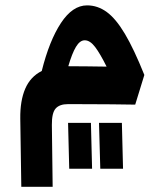

<svg xmlns="http://www.w3.org/2000/svg" viewBox="-20 -391 626 730"><path d="M61 319.3 57.1 60.1Q56.2 -7.8 75.9 -53.7Q95.7 -99.6 138.7 -121.1Q167.5 -236.3 211.7 -303.5Q255.9 -370.6 311 -370.6Q351.1 -370.6 385.7 -345.5Q420.4 -320.3 454.8 -262.5Q489.3 -204.6 528.8 -106L494.1 6.8Q454.6 5.9 405.5 5.6Q356.4 5.4 311.5 5.1Q266.6 4.9 238.3 4.9Q206.5 4.9 191.7 21.5Q176.8 38.1 177.2 84L180.2 319.3ZM239.7 -139.2Q273.4 -139.2 311.5 -138.7Q349.6 -138.2 385.3 -137.7Q360.8 -187 341.6 -212.4Q322.3 -237.8 302.2 -237.8Q283.7 -237.8 268.8 -212.9Q253.9 -188 239.7 -139.2ZM243.2 250.5 238.8 76.2H325.7L330.1 250.5ZM361.3 250.5 356.4 76.2H443.4L447.8 250.5Z"/></svg>

Font: Cascadia Mono
Style: Bold
Weight: 700
Monospace: yes
Designer: Aaron Bell
Foundry: Saja Typeworks
Version: Version 2404.023; ttfautohint (v1.8.4)